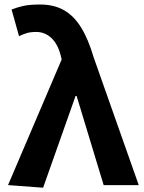

<svg xmlns="http://www.w3.org/2000/svg" viewBox="-20 -832 648 863"><path d="M173.8 11.7 16.1 0 257.2 -564.7 252.9 -582.6Q239.6 -634.6 210.6 -661.5Q181.5 -688.4 142.9 -688.4Q117.7 -688.4 100.6 -683.3Q83.6 -678.2 65.5 -669.6L32 -789.2Q57.7 -799.3 85.4 -805.5Q113.1 -811.7 160 -811.7Q222.3 -811.7 267 -786.5Q311.6 -761.4 344.2 -709Q376.8 -656.6 400.8 -574.8L603.6 0H445.9L324.4 -400.6H319.6Z"/></svg>

Font: Noto Sans HK Thin
Style: Regular
Weight: 100
Designer: Ryoko NISHIZUKA 西塚涼子 (kana, bopomofo & ideographs); Paul D. Hunt (Latin, Greek & Cyrillic); Sandoll Communications 산돌커뮤니
Foundry: Adobe
Version: Version 2.004-H2;hotconv 1.0.118;makeotfexe 2.5.65603